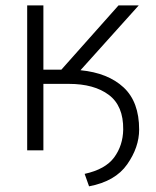

<svg xmlns="http://www.w3.org/2000/svg" viewBox="-20 -548 567 700"><path d="M273.4 -292Q373.5 -282.2 430.4 -229.5Q487.3 -176.8 487.3 -75.7Q487.3 -11.2 443.8 51Q400.4 113.3 304.7 131.3L288.6 85.9Q364.3 69.3 396.2 25.9Q428.2 -17.6 429.2 -75.7Q430.2 -162.1 376.7 -202.1Q323.2 -242.2 231 -242.2H138.2V0H79.1V-528.3H138.2V-293.9H203.6L412.1 -528.3H485.8Z"/></svg>

Font: Roboto Web
Style: Light
Weight: 300
Designer: Google
Version: Version 1.200310; 2013